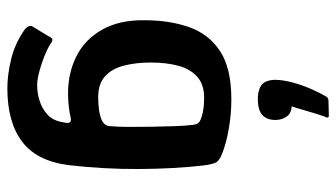

<svg xmlns="http://www.w3.org/2000/svg" viewBox="-216 -567 914 522"><g transform="rotate(90 241.0 -306.0)"><path d="M35 -242Q35 -309 53.5 -362.5Q72 -416 118.5 -447Q165 -478 250 -478Q289 -478 327.5 -471.5Q366 -465 395 -454Q417 -446 422 -435.5Q427 -425 430 -401Q439 -322 439.5 -226.5Q440 -131 429 -36Q418 51 365 91Q312 131 220 131Q183 131 140 120.5Q97 110 59 83Q54 79 51.5 73Q49 67 53 61Q57 55 65.5 40.5Q74 26 78 20Q83 9 87.5 8.5Q92 8 100 14Q112 22 132 30Q152 38 174 44Q196 50 212 50Q232 50 253.5 43.5Q275 37 292 21.5Q309 6 313 -24Q313 -25 313.5 -26.5Q314 -28 314 -29Q315 -36 312 -39.5Q309 -43 299 -41Q288 -38 269.5 -36Q251 -34 234 -34Q178 -34 132.5 -57Q87 -80 60.5 -127Q34 -174 35 -242ZM150 -259Q150 -218 158.5 -185.5Q167 -153 187.5 -134.5Q208 -116 244 -116Q261 -116 277 -118Q293 -120 305 -125Q322 -132 323 -148Q325 -170 325 -201Q325 -232 324.5 -264.5Q324 -297 323 -324.5Q322 -352 320 -368Q320 -374 317.5 -382Q315 -390 308 -393Q298 -398 282 -401Q266 -404 246 -404Q210 -404 189 -385.5Q168 -367 159 -334.5Q150 -302 150 -259ZM197 -596Q197 -617 204 -643.5Q211 -670 222 -695Q233 -720 242 -735Q245 -741 252 -742Q262 -742 273 -742.5Q284 -743 294 -743Q299 -743 299.5 -740Q300 -737 296 -729Q293 -721 288 -704.5Q283 -688 278 -670.5Q273 -653 269 -642Q289 -641 297.5 -627.5Q306 -614 306 -600Q307 -578 295 -564.5Q283 -551 253 -550Q229 -549 213.5 -558.5Q198 -568 197 -596Z"/></g></svg>

Font: Glory SemiBold
Style: Regular
Weight: 600
Designer: Robert Leuschke
Foundry: Robert Leuschke
Version: Version 1.011